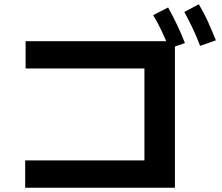

<svg xmlns="http://www.w3.org/2000/svg" viewBox="-20 -873 1040 900"><path d="M98 7V-121H657V-552H100V-680H800V7ZM773 -646Q754 -694 736 -731.5Q718 -769 698 -802L768 -838Q791 -797 811 -754.5Q831 -712 847 -671ZM918 -658Q899 -708 880.5 -746Q862 -784 844 -817L912 -853Q937 -811 956 -768.5Q975 -726 992 -684Z"/></svg>

Font: Murecho Thin SemiBold
Style: Regular
Weight: 600
Version: Version 1.010